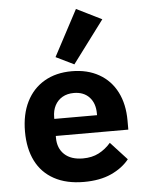

<svg xmlns="http://www.w3.org/2000/svg" viewBox="-57 -873 714 931"><g transform="rotate(-5 300.0 -407.5)"><path d="M50 -256Q50 -340 80.5 -401Q111 -462 167.5 -495Q224 -528 301 -528Q377 -528 433.5 -496Q490 -464 520 -405Q550 -346 550 -266V-222H197V-213Q197 -162 229 -132Q261 -102 319 -102Q363 -102 396 -119Q429 -136 455 -166L535 -79Q502 -38 447 -13Q392 12 314 12Q229 12 169.5 -20.5Q110 -53 80 -113Q50 -173 50 -256ZM197 -313V-305H405V-313Q405 -363 377.5 -392.5Q350 -422 302 -422Q270 -422 246.5 -408.5Q223 -395 210 -370.5Q197 -346 197 -313ZM317 -560 229 -603 348 -827 471 -766Z"/></g></svg>

Font: iA Writer Duo V
Style: Regular
Weight: 400
Designer: Mike Abbink, Paul van der Laan, Pieter van Rosmalen, Oliver Reichenstein
Foundry: Information Architects Inc.
Version: Version 2.000